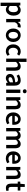

<svg xmlns="http://www.w3.org/2000/svg" viewBox="2835 -3583 942 6652"><g transform="rotate(90 3306.0 -257.0)"><path d="M73 194V-491H168L176 -439H180Q211 -466 249 -484.5Q287 -503 328 -503Q389 -503 432 -472Q475 -441 498 -385Q521 -329 521 -253Q521 -169 491 -110Q461 -51 413.5 -19.5Q366 12 311 12Q279 12 247 -2Q215 -16 185 -42L188 40V194ZM287 -83Q320 -83 346 -102Q372 -121 387 -158.5Q402 -196 402 -252Q402 -301 391 -336Q380 -371 356.5 -389.5Q333 -408 296 -408Q269 -408 243 -394.5Q217 -381 188 -353V-124Q215 -102 240.5 -92.5Q266 -83 287 -83Z M637 0V-491H732L740 -404H744Q770 -452 806.5 -477.5Q843 -503 883 -503Q902 -503 915 -501Q928 -499 939 -493L916 -395Q904 -398 894 -399.5Q884 -401 868 -401Q839 -401 807 -378.5Q775 -356 752 -300V0Z M1201 12Q1140 12 1087 -18.5Q1034 -49 1001 -106.5Q968 -164 968 -245Q968 -327 1001 -384.5Q1034 -442 1087 -472.5Q1140 -503 1201 -503Q1263 -503 1316 -472.5Q1369 -442 1402 -384.5Q1435 -327 1435 -245Q1435 -164 1402 -106.5Q1369 -49 1316 -18.5Q1263 12 1201 12ZM1201 -82Q1237 -82 1263 -102Q1289 -122 1303 -159Q1317 -196 1317 -245Q1317 -294 1303 -331Q1289 -368 1263 -388.5Q1237 -409 1201 -409Q1165 -409 1139.5 -388.5Q1114 -368 1100 -331Q1086 -294 1086 -245Q1086 -196 1100 -159Q1114 -122 1139.5 -102Q1165 -82 1201 -82Z M1756 12Q1688 12 1634 -18.5Q1580 -49 1548.5 -106.5Q1517 -164 1517 -245Q1517 -327 1551 -384.5Q1585 -442 1641.5 -472.5Q1698 -503 1763 -503Q1810 -503 1845.5 -487.5Q1881 -472 1907 -448L1852 -376Q1836 -391 1815.5 -400Q1795 -409 1769 -409Q1730 -409 1700 -388.5Q1670 -368 1652.5 -331.5Q1635 -295 1635 -245Q1635 -196 1652 -159.5Q1669 -123 1698.5 -102.5Q1728 -82 1767 -82Q1796 -82 1821.5 -93Q1847 -104 1867 -121L1914 -50Q1883 -22 1842.5 -5Q1802 12 1756 12Z M2011 0V-706H2126V-524L2122 -429Q2153 -458 2191 -480.5Q2229 -503 2279 -503Q2358 -503 2394 -452Q2430 -401 2430 -308V0H2315V-293Q2315 -354 2297 -379Q2279 -404 2238 -404Q2206 -404 2181.5 -388.5Q2157 -373 2126 -343V0Z M2688 12Q2645 12 2612 -6Q2579 -24 2560.5 -56.5Q2542 -89 2542 -132Q2542 -215 2611.5 -257.5Q2681 -300 2832 -316Q2831 -341 2822.5 -362Q2814 -383 2794.5 -395.5Q2775 -408 2742 -408Q2706 -408 2671.5 -395Q2637 -382 2604 -362L2562 -440Q2589 -457 2621 -471.5Q2653 -486 2689 -494.5Q2725 -503 2764 -503Q2825 -503 2865.5 -478.5Q2906 -454 2926.5 -406.5Q2947 -359 2947 -290V0H2852L2844 -54H2840Q2806 -26 2769 -7Q2732 12 2688 12ZM2724 -82Q2754 -82 2779.5 -94.5Q2805 -107 2832 -132V-236Q2765 -228 2726 -215Q2687 -202 2670.5 -183.5Q2654 -165 2654 -140Q2654 -109 2674 -95.5Q2694 -82 2724 -82Z M3085 0V-491H3200V0ZM3142 -577Q3112 -577 3092.5 -595Q3073 -613 3073 -643Q3073 -673 3092.5 -690.5Q3112 -708 3142 -708Q3173 -708 3192 -690.5Q3211 -673 3211 -643Q3211 -613 3192 -595Q3173 -577 3142 -577Z M3347 0V-491H3442L3450 -425H3454Q3487 -457 3526 -480Q3565 -503 3615 -503Q3694 -503 3730 -452Q3766 -401 3766 -308V0H3651V-293Q3651 -354 3633 -379Q3615 -404 3574 -404Q3542 -404 3517.5 -388.5Q3493 -373 3462 -343V0Z M4118 12Q4049 12 3993.5 -18.5Q3938 -49 3906 -106.5Q3874 -164 3874 -246Q3874 -326 3907 -383.5Q3940 -441 3992 -472Q4044 -503 4102 -503Q4169 -503 4214 -473Q4259 -443 4281.5 -390.5Q4304 -338 4304 -270Q4304 -254 4302.5 -239Q4301 -224 4298 -210H3960V-298H4202Q4202 -351 4178 -381.5Q4154 -412 4104 -412Q4076 -412 4049.5 -397Q4023 -382 4005.5 -346Q3988 -310 3988 -246Q3988 -188 4008 -151.5Q4028 -115 4061 -97.5Q4094 -80 4132 -80Q4164 -80 4192.5 -89Q4221 -98 4246 -114L4286 -40Q4252 -16 4208.5 -2Q4165 12 4118 12Z M4414 0V-491H4509L4517 -424H4521Q4552 -457 4588.5 -480Q4625 -503 4671 -503Q4726 -503 4758 -480Q4790 -457 4807 -415Q4842 -453 4880 -478Q4918 -503 4965 -503Q5043 -503 5080 -452Q5117 -401 5117 -308V0H5001V-293Q5001 -354 4983 -379Q4965 -404 4926 -404Q4902 -404 4877 -389Q4852 -374 4823 -343V0H4708V-293Q4708 -354 4689.5 -379Q4671 -404 4632 -404Q4586 -404 4529 -343V0Z M5468 12Q5399 12 5343.5 -18.5Q5288 -49 5256 -106.5Q5224 -164 5224 -246Q5224 -326 5257 -383.5Q5290 -441 5342 -472Q5394 -503 5452 -503Q5519 -503 5564 -473Q5609 -443 5631.5 -390.5Q5654 -338 5654 -270Q5654 -254 5652.5 -239Q5651 -224 5648 -210H5310V-298H5552Q5552 -351 5528 -381.5Q5504 -412 5454 -412Q5426 -412 5399.5 -397Q5373 -382 5355.5 -346Q5338 -310 5338 -246Q5338 -188 5358 -151.5Q5378 -115 5411 -97.5Q5444 -80 5482 -80Q5514 -80 5542.5 -89Q5571 -98 5596 -114L5636 -40Q5602 -16 5558.5 -2Q5515 12 5468 12Z M5764 0V-491H5859L5867 -425H5871Q5904 -457 5943 -480Q5982 -503 6032 -503Q6111 -503 6147 -452Q6183 -401 6183 -308V0H6068V-293Q6068 -354 6050 -379Q6032 -404 5991 -404Q5959 -404 5934.5 -388.5Q5910 -373 5879 -343V0Z M6497 10Q6412 10 6376.5 -39.5Q6341 -89 6341 -168V-400H6271V-486L6347 -491L6361 -645H6457V-491H6582V-400H6457V-168Q6457 -125 6474 -103.5Q6491 -82 6526 -82Q6539 -82 6552 -84Q6565 -86 6577 -92L6598 -11Q6579 -2 6553 4Q6527 10 6497 10Z"/></g></svg>

Font: Source Sans 3 SemiBold
Style: Regular
Weight: 600
Designer: Paul D. Hunt
Foundry: Adobe
Version: Version 3.046;hotconv 1.0.118;makeotfexe 2.5.65603